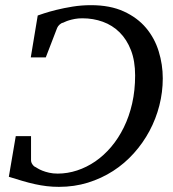

<svg xmlns="http://www.w3.org/2000/svg" viewBox="-20 -707 670 743"><path d="M609.9 -403.8Q609.9 -350.6 596.7 -298.8Q583.5 -247.1 558.6 -200.4Q533.7 -153.8 498 -114Q462.4 -74.2 417.7 -45.4Q373 -16.6 320.3 -0.2Q267.6 16.1 208 16.1Q183.6 16.1 160.9 13.4Q138.2 10.7 115 5.6Q91.8 0.5 67.1 -6.8Q42.5 -14.2 14.2 -22.9L41 -180.2H100.1V-86.9Q100.1 -78.6 105.7 -70.6Q111.3 -62.5 118.2 -60.1Q120.1 -59.1 126.7 -54.9Q133.3 -50.8 144.3 -46.4Q155.3 -42 170.2 -38.6Q185.1 -35.2 203.1 -35.2Q241.2 -35.2 278.3 -47.4Q315.4 -59.6 348.9 -82.5Q382.3 -105.5 410.4 -138.7Q438.5 -171.9 459.2 -214.1Q480 -256.3 491.5 -306.9Q502.9 -357.4 502.9 -415Q502.9 -471.2 486.8 -512.7Q470.7 -554.2 442.9 -581.8Q415 -609.4 377.9 -622.8Q340.8 -636.2 298.8 -636.2Q282.7 -636.2 269.8 -633.8Q256.8 -631.3 247.3 -628.4Q237.8 -625.5 231.9 -622.6Q226.1 -619.6 224.1 -619.1Q217.8 -618.2 210.9 -612.1Q204.1 -606 201.2 -599.1L157.2 -484.9H99.1L126 -647Q131.3 -648.9 150.4 -655.3Q169.4 -661.6 197.8 -668.7Q226.1 -675.8 260.7 -681.4Q295.4 -687 332 -687Q406.2 -687 459 -662.8Q511.7 -638.7 545.2 -598.9Q578.6 -559.1 594.2 -508.1Q609.9 -457 609.9 -403.8Z"/></svg>

Font: Charis SIL Phon
Style: Italic
Weight: 400
Italic angle: -11°
Foundry: SIL International
Version: Version 5.000